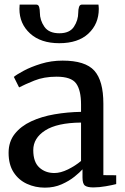

<svg xmlns="http://www.w3.org/2000/svg" viewBox="-20 -830 560 860"><path d="M18.5 -145.5Q18.5 -195.5 46 -230.2Q73.5 -265 119.8 -286.5Q166 -308 224 -318Q282 -328 343 -329V-361.5Q343 -426 321 -456.2Q299 -486.5 233.5 -486.5Q176.5 -486.5 133.5 -469Q90.5 -451.5 65.5 -438.5L42 -485.5Q53.5 -495.5 86 -513Q118.5 -530.5 164 -544.5Q209.5 -558.5 260.5 -558.5Q362 -558.5 402.5 -513.5Q443 -468.5 443 -365.5V-45.5L500.5 -45V-5.5Q484 -1 454 4.2Q424 9.5 398.5 9.5Q372 9.5 360.8 1.5Q349.5 -6.5 349.5 -35.5V-71.5Q337.5 -58 313.8 -38.8Q290 -19.5 256.2 -4.5Q222.5 10.5 181 10.5Q138 10.5 100.8 -6.5Q63.5 -23.5 41 -58.2Q18.5 -93 18.5 -145.5ZM223.5 -55Q251.5 -55 284.5 -71.2Q317.5 -87.5 343 -109V-281Q236 -280 182.5 -245.8Q129 -211.5 129 -157.5Q129 -104.5 156 -79.8Q183 -55 223.5 -55ZM142 -809.5Q152.5 -809.5 155.5 -798.2Q158.5 -787 158.5 -774Q158.5 -739.5 178.8 -710.2Q199 -681 246 -681Q292 -681 311.2 -710.2Q330.5 -739.5 330.5 -774Q330.5 -787 333.8 -798.2Q337 -809.5 347.5 -809.5H421Q421.5 -805 422 -799.8Q422.5 -794.5 422.5 -790.5Q422.5 -723 376.2 -679.8Q330 -636.5 245.5 -636.5Q162.5 -636.5 114.8 -680Q67 -723.5 67 -790.5Q67 -795 67.5 -799.8Q68 -804.5 68 -809.5Z"/></svg>

Font: Merriweather Text
Style: Regular
Weight: 400
Designer: Eben Sorkin
Foundry: Eben Sorkin
Version: Version 2.100; ttfautohint (v1.7.19-72a1) -l 8 -r 50 -G 200 